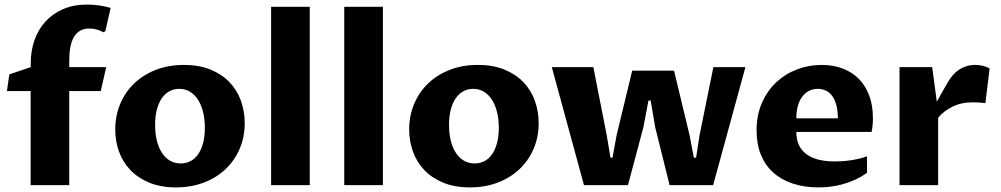

<svg xmlns="http://www.w3.org/2000/svg" viewBox="-20 -812 4389 842"><path d="M114.3 -412.6H10.3L21 -485.8L114.7 -517.6V-534.2Q114.7 -587.9 130.9 -634.8Q147 -681.6 178.5 -716.6Q210 -751.5 256.1 -771.7Q302.2 -792 362.3 -792Q386.7 -792 413.6 -788.3Q440.4 -784.7 465.3 -777.3L441.9 -675.3L433.1 -670.4Q420.4 -678.2 404.3 -682.6Q388.2 -687 371.6 -687Q348.1 -687 331.3 -677.2Q314.5 -667.5 304 -649.4Q293.5 -631.3 288.6 -605.7Q283.7 -580.1 283.7 -547.9V-517.6H445.8L421.9 -412.6H283.7V0H114.3Z M751.5 9.8Q684.6 9.8 634.5 -11Q584.5 -31.7 551.3 -66.7Q518.1 -101.6 501.7 -147.7Q485.4 -193.8 485.4 -244.6Q485.4 -303.7 506.8 -355.5Q528.3 -407.2 567.6 -445.3Q606.9 -483.4 662.6 -505.4Q718.3 -527.3 786.6 -527.3Q853 -527.3 903.1 -506.8Q953.1 -486.3 986.3 -451.7Q1019.5 -417 1036.4 -370.4Q1053.2 -323.7 1053.2 -272Q1053.2 -211.4 1031.2 -159.9Q1009.3 -108.4 969.5 -70.6Q929.7 -32.7 874.3 -11.5Q818.8 9.8 751.5 9.8ZM772.5 -95.2Q795.4 -95.2 814.7 -105Q834 -114.7 848.1 -134.5Q862.3 -154.3 870.4 -183.6Q878.4 -212.9 878.4 -252Q878.4 -288.6 870.8 -319.8Q863.3 -351.1 848.9 -373.8Q834.5 -396.5 813.7 -409.4Q793 -422.4 766.1 -422.4Q742.7 -422.4 723.1 -411.9Q703.6 -401.4 689.7 -381.3Q675.8 -361.3 668 -332Q660.2 -302.7 660.2 -264.6Q660.2 -226.1 668 -194.8Q675.8 -163.6 690.4 -141.4Q705.1 -119.1 725.8 -107.2Q746.6 -95.2 772.5 -95.2Z M1168.9 -782.2H1338.4V0H1168.9Z M1489.7 -782.2H1659.2V0H1489.7Z M2040.5 9.8Q1973.6 9.8 1923.6 -11Q1873.5 -31.7 1840.3 -66.7Q1807.1 -101.6 1790.8 -147.7Q1774.4 -193.8 1774.4 -244.6Q1774.4 -303.7 1795.9 -355.5Q1817.4 -407.2 1856.7 -445.3Q1896 -483.4 1951.7 -505.4Q2007.3 -527.3 2075.7 -527.3Q2142.1 -527.3 2192.1 -506.8Q2242.2 -486.3 2275.4 -451.7Q2308.6 -417 2325.4 -370.4Q2342.3 -323.7 2342.3 -272Q2342.3 -211.4 2320.3 -159.9Q2298.3 -108.4 2258.5 -70.6Q2218.8 -32.7 2163.3 -11.5Q2107.9 9.8 2040.5 9.8ZM2061.5 -95.2Q2084.5 -95.2 2103.8 -105Q2123 -114.7 2137.2 -134.5Q2151.4 -154.3 2159.4 -183.6Q2167.5 -212.9 2167.5 -252Q2167.5 -288.6 2159.9 -319.8Q2152.3 -351.1 2137.9 -373.8Q2123.5 -396.5 2102.8 -409.4Q2082 -422.4 2055.2 -422.4Q2031.7 -422.4 2012.2 -411.9Q1992.7 -401.4 1978.8 -381.3Q1964.8 -361.3 1957 -332Q1949.2 -302.7 1949.2 -264.6Q1949.2 -226.1 1957 -194.8Q1964.8 -163.6 1979.5 -141.4Q1994.1 -119.1 2014.9 -107.2Q2035.6 -95.2 2061.5 -95.2Z M2582 -517.6 2640.6 -219.7 2657.2 -120.6H2666L2684.1 -219.2L2752.4 -502H2936L3003.9 -219.7L3022.9 -120.6H3032.7L3047.9 -219.2L3108.4 -517.6H3249L3107.4 0H2916.5L2853 -255.4L2833.5 -371.1H2823.7L2801.8 -254.9L2733.9 0H2541L2399.9 -517.6Z M3782.2 -54.2Q3755.9 -35.6 3728.3 -23.2Q3700.7 -10.7 3673.3 -3.4Q3646 3.9 3619.6 6.8Q3593.3 9.8 3568.8 9.8Q3506.3 9.8 3456.1 -7.1Q3405.8 -23.9 3370.6 -55.7Q3335.4 -87.4 3316.7 -133.8Q3297.9 -180.2 3297.9 -239.7Q3297.9 -307.1 3321.3 -360.6Q3344.7 -414.1 3384 -450.9Q3423.3 -487.8 3475.1 -507.6Q3526.9 -527.3 3583.5 -527.3Q3632.3 -527.3 3673.6 -512.2Q3714.8 -497.1 3744.9 -467.5Q3774.9 -438 3791.5 -394.3Q3808.1 -350.6 3808.1 -293.5Q3808.1 -274.9 3806.4 -259.3Q3804.7 -243.7 3802.2 -233.4H3472.2Q3472.2 -199.2 3484.1 -174.8Q3496.1 -150.4 3518.3 -134.5Q3540.5 -118.7 3571.8 -111.3Q3603 -104 3641.6 -104Q3655.3 -104 3672.1 -105Q3689 -106 3707.3 -108.6Q3725.6 -111.3 3744.6 -115.5Q3763.7 -119.6 3782.2 -126.5ZM3654.3 -293Q3654.3 -326.7 3647.7 -351.1Q3641.1 -375.5 3629.4 -391.4Q3617.7 -407.2 3601.6 -414.8Q3585.4 -422.4 3566.4 -422.4Q3545.4 -422.4 3528.1 -413.6Q3510.7 -404.8 3498.3 -388.2Q3485.8 -371.6 3479 -347.7Q3472.2 -323.7 3472.2 -293Z M3924.8 -517.6H4067.9L4088.4 -365.7Q4096.2 -379.9 4104.2 -394.5Q4112.3 -409.2 4119.4 -421.6Q4126.5 -434.1 4132.1 -443.4Q4137.7 -452.6 4140.1 -457Q4149.4 -472.2 4161.1 -485.1Q4172.9 -498 4187 -507.3Q4201.2 -516.6 4218.8 -522Q4236.3 -527.3 4257.8 -527.3Q4272 -527.3 4288.8 -523.7Q4305.7 -520 4319.8 -511.7L4301.3 -359.4Q4296.9 -360.4 4289.6 -361.1Q4282.2 -361.8 4274.2 -362.3Q4266.1 -362.8 4258.5 -363Q4251 -363.3 4245.1 -363.3Q4195.8 -363.3 4157 -344.2Q4118.2 -325.2 4094.2 -295.4V0H3924.8Z"/></svg>

Font: Proza Libre
Style: Bold
Weight: 700
Designer: Jasper de Waard
Foundry: Jasper de Waard
Version: Version 1.000; ttfautohint (v1.4.1.8-43bc)